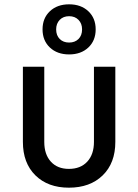

<svg xmlns="http://www.w3.org/2000/svg" viewBox="-20 -859 640 889"><path d="M299 10Q202 10 144 -47Q86 -104 86 -202V-550H185V-202Q185 -144 215.5 -110.5Q246 -77 299 -77Q353 -77 384 -110.5Q415 -144 415 -202V-550H514V-202Q514 -104 455.5 -47Q397 10 299 10ZM300 -607Q245 -607 211 -639Q177 -671 177 -723Q177 -775 211 -807Q245 -839 300 -839Q355 -839 389 -807Q423 -775 423 -723Q423 -671 389 -639Q355 -607 300 -607ZM300 -662Q327 -662 343.5 -678.5Q360 -695 360 -723Q360 -750 343.5 -767Q327 -784 300 -784Q273 -784 256.5 -767Q240 -750 240 -723Q240 -695 256.5 -678.5Q273 -662 300 -662Z"/></svg>

Font: JetBrainsMono NFM Medium
Style: Regular
Weight: 500
Monospace: yes
Designer: Philipp Nurullin, Konstantin Bulenkov
Foundry: JetBrains
Version: Version 2.304; ttfautohint (v1.8.4.7-5d5b);Nerd Fonts 3.3.0